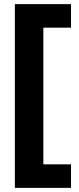

<svg xmlns="http://www.w3.org/2000/svg" viewBox="-20 -770 384 930"><path d="M52 140V-750H324V-636H190V26H324V140Z"/></svg>

Font: Tektur SemiBold
Style: Regular
Weight: 600
Designer: Adam Jagosz
Foundry: Adam Jagosz
Version: Version 1.005;gftools[0.9.30]